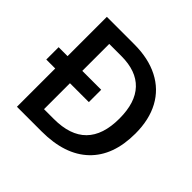

<svg xmlns="http://www.w3.org/2000/svg" viewBox="-174 -896 1078 1078"><g transform="rotate(45 365.5 -357.0)"><path d="M312 -714H94V-402H23V-304H94V0H290Q474 0 572.5 -94Q671 -188 671 -364Q671 -474 628.5 -552.5Q586 -631 505 -672.5Q424 -714 312 -714ZM289 -98H211V-304H361V-402H211V-616H307Q426 -616 487 -551.5Q548 -487 548 -360Q548 -98 289 -98Z"/></g></svg>

Font: OpenSansMMV
Style: Semibold
Weight: 600
Designer: Steve Matteson
Foundry: Ascender Corporation
Version: Version 6.000